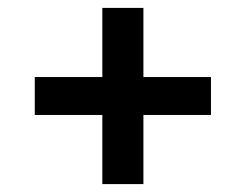

<svg xmlns="http://www.w3.org/2000/svg" viewBox="-20 -577 622 486"><path d="M239 -111V-286H68V-382H239V-557H343V-382H514V-286H343V-111Z"/></svg>

Font: Gantari SemiBold
Style: Regular
Weight: 600
Designer: Anugrah Pasau
Foundry: Lafontype
Version: Version 1.000; ttfautohint (v1.8.3)